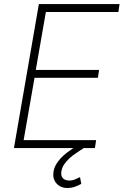

<svg xmlns="http://www.w3.org/2000/svg" viewBox="-20 -731 627 948"><path d="M463.4 -346.7 469.2 -385.7H156.7L206.5 -671.9H564.5L570.3 -710.9H171.9L48.8 0H342.3Q326.2 10.7 309.6 23.4Q293 36.1 279.3 50.8Q265.1 65.9 255.6 83.3Q246.1 100.6 243.7 120.6Q241.7 136.7 245.6 150.4Q249.5 164.1 258.3 173.8Q267.1 184.6 281 190.9Q294.9 197.3 312.5 197.3Q331.1 197.3 348.1 191.7Q365.2 186 381.3 176.8L375 143.6Q361.3 150.4 347.7 155.8Q334 161.1 318.4 160.2Q299.3 159.2 289.8 148.2Q280.3 137.2 282.7 117.7Q285.2 97.7 296.9 80.6Q308.6 63.5 324.7 48.8Q340.3 35.2 358.4 23.2Q376.5 11.2 392.1 1L394 0H448.7L454.6 -39.1H96.7L150.4 -346.7Z"/></svg>

Font: Roboto Mono ExtraLight
Style: Italic
Weight: 250
Italic angle: -10°
Monospace: yes
Designer: Google
Version: Version 3.000